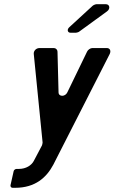

<svg xmlns="http://www.w3.org/2000/svg" viewBox="-20 -705 546 915"><path d="M52 190C149 190 202 140 234 80L503 -448C510 -463 504 -476 489 -476H420C411 -476 399 -468 395 -459L301 -265C291 -243 259 -243 259 -265L254 -459C254 -468 246 -476 237 -476H168C152 -476 139 -462 141 -447L183 -26C183 -23 181 -14 180 -12L141 62C130 83 104 100 70 100H59C53 100 46 105 45 111L30 178C29 184 33 190 40 190ZM316 -549H342C345 -549 355 -552 357 -554L489 -650C507 -662 504 -685 484 -685H440C436 -685 425 -681 421 -677L310 -575C298 -564 302 -549 316 -549Z"/></svg>

Font: DIN Rundschrift
Style: MittelKursiv
Weight: 400
Version: Version 1.027